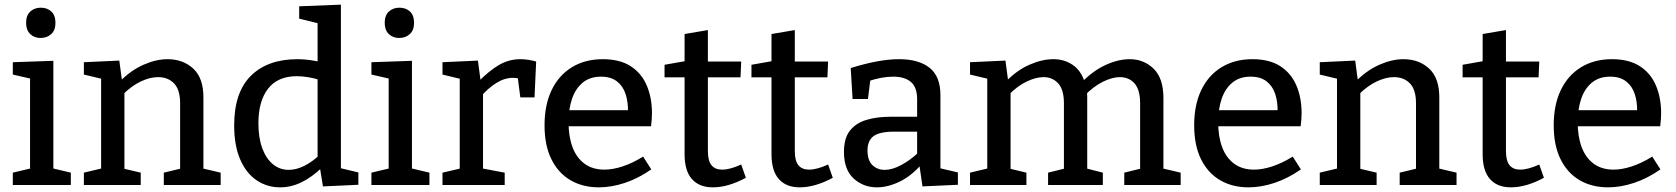

<svg xmlns="http://www.w3.org/2000/svg" viewBox="-20 -794 7192 824"><path d="M209 -61 200 -73 284 -53V0H35V-53L119 -73L109 -61V-464L118 -455L35 -474V-527L209 -533ZM154 -631Q127 -631 109.5 -648Q92 -665 92 -696Q92 -728 110 -744.5Q128 -761 155 -761Q183 -761 200.5 -744.5Q218 -728 218 -696Q218 -664 199.5 -647.5Q181 -631 154 -631Z M340 0V-53L428 -74L414 -57V-471L428 -453L340 -474V-527L492 -534L505 -437L492 -442Q541 -492 595.5 -516Q650 -540 699 -540Q766 -540 810 -499Q854 -458 853 -372V-57L842 -73L927 -53V0H683V-53L766 -73L753 -56V-351Q753 -409 727 -436Q701 -463 658 -463Q624 -463 584.5 -444.5Q545 -426 507 -388L514 -406V-56L503 -72L584 -53V0Z M1182 10Q1126 10 1081 -20.5Q1036 -51 1010.5 -110.5Q985 -170 985 -256Q985 -398 1057 -469Q1129 -540 1257 -540Q1282 -540 1308.5 -536.5Q1335 -533 1363 -526L1343 -515V-704L1353 -692L1264 -714V-767L1443 -774V-59L1430 -75L1518 -54V-1L1366 6L1352 -80L1363 -76Q1318 -33 1273.5 -11.5Q1229 10 1182 10ZM1219 -65Q1251 -65 1285.5 -82Q1320 -99 1356 -133L1343 -101V-474L1356 -450Q1300 -467 1254 -467Q1172 -467 1130.5 -413.5Q1089 -360 1089 -265Q1089 -203 1105.5 -158Q1122 -113 1151.5 -89Q1181 -65 1219 -65Z M1748 -61 1739 -73 1823 -53V0H1574V-53L1658 -73L1648 -61V-464L1657 -455L1574 -474V-527L1748 -533ZM1693 -631Q1666 -631 1648.5 -648Q1631 -665 1631 -696Q1631 -728 1649 -744.5Q1667 -761 1694 -761Q1722 -761 1739.5 -744.5Q1757 -728 1757 -696Q1757 -664 1738.5 -647.5Q1720 -631 1693 -631Z M1879 0V-53L1965 -73L1953 -56V-471L1966 -453L1879 -474V-527L2031 -534L2044 -437L2031 -441Q2076 -488 2119.5 -514Q2163 -540 2213 -540Q2245 -540 2281 -530L2274 -376H2213L2200 -477L2211 -456Q2204 -458 2196.5 -459Q2189 -460 2182 -460Q2145 -460 2109.5 -437.5Q2074 -415 2044 -380L2053 -409V-56L2040 -73L2146 -53V0Z M2550 10Q2481 10 2428.5 -20.5Q2376 -51 2346.5 -110.5Q2317 -170 2317 -256Q2317 -344 2347.5 -407.5Q2378 -471 2434.5 -505.5Q2491 -540 2567 -540Q2640 -540 2686.5 -510Q2733 -480 2755.5 -427.5Q2778 -375 2778 -308Q2778 -295 2777 -282Q2776 -269 2774 -252H2395V-321H2684L2675 -315Q2676 -356 2665 -390Q2654 -424 2628 -444.5Q2602 -465 2559 -465Q2512 -465 2481 -439.5Q2450 -414 2435 -370Q2420 -326 2420 -269Q2420 -208 2437 -162.5Q2454 -117 2488.5 -91.5Q2523 -66 2574 -66Q2610 -66 2652.5 -80Q2695 -94 2740 -122L2775 -67Q2719 -28 2661.5 -9Q2604 10 2550 10Z M3039 10Q2981 10 2949.5 -25.5Q2918 -61 2918 -132V-476L2932 -462H2832V-516L2934 -534L2918 -515V-648L3018 -665V-515L3006 -530H3161L3158 -462H3006L3018 -476V-146Q3018 -104 3033.5 -85Q3049 -66 3079 -66Q3096 -66 3116.5 -71.5Q3137 -77 3161 -88L3181 -31Q3105 10 3039 10Z M3412 10Q3354 10 3322.5 -25.5Q3291 -61 3291 -132V-476L3305 -462H3205V-516L3307 -534L3291 -515V-648L3391 -665V-515L3379 -530H3534L3531 -462H3379L3391 -476V-146Q3391 -104 3406.5 -85Q3422 -66 3452 -66Q3469 -66 3489.5 -71.5Q3510 -77 3534 -88L3554 -31Q3478 10 3412 10Z M4016 -54 4001 -75 4091 -54V-1L3939 6L3925 -90L3933 -87Q3890 -38 3840 -14Q3790 10 3743 10Q3685 10 3643.5 -28Q3602 -66 3602 -142Q3602 -200 3627 -232.5Q3652 -265 3697 -279Q3742 -293 3803 -293H3925L3916 -282V-368Q3916 -420 3889 -442.5Q3862 -465 3814 -465Q3789 -465 3761.5 -460Q3734 -455 3702 -444L3716 -458L3705 -369H3639L3631 -502Q3692 -521 3743.5 -530.5Q3795 -540 3839 -540Q3923 -540 3969.5 -503Q4016 -466 4016 -386ZM3703 -149Q3703 -106 3724 -85.5Q3745 -65 3777 -65Q3809 -65 3847.5 -85.5Q3886 -106 3922 -140L3916 -115V-239L3925 -229H3819Q3753 -229 3728 -209Q3703 -189 3703 -149Z M4635 -442 4621 -439Q4670 -490 4724.5 -515Q4779 -540 4828 -540Q4889 -540 4931 -499Q4973 -458 4973 -374V-57L4962 -73L5047 -53V0H4805V-53L4886 -73L4873 -56V-351Q4873 -409 4849 -436Q4825 -463 4786 -463Q4754 -463 4714 -443.5Q4674 -424 4636 -385L4644 -408Q4645 -399 4645.5 -391.5Q4646 -384 4646 -377V-57L4635 -73L4713 -53V0H4478V-53L4559 -73L4546 -56V-351Q4546 -409 4521.5 -436Q4497 -463 4459 -463Q4426 -463 4387 -444.5Q4348 -426 4310 -388L4317 -405V-56L4306 -72L4385 -53V0H4143V-53L4231 -74L4217 -57V-471L4231 -453L4143 -474V-527L4295 -534L4308 -437L4295 -442Q4343 -492 4397.5 -516Q4452 -540 4501 -540Q4547 -540 4583 -516Q4619 -492 4635 -442Z M5338 10Q5269 10 5216.5 -20.5Q5164 -51 5134.5 -110.5Q5105 -170 5105 -256Q5105 -344 5135.5 -407.5Q5166 -471 5222.5 -505.5Q5279 -540 5355 -540Q5428 -540 5474.5 -510Q5521 -480 5543.5 -427.5Q5566 -375 5566 -308Q5566 -295 5565 -282Q5564 -269 5562 -252H5183V-321H5472L5463 -315Q5464 -356 5453 -390Q5442 -424 5416 -444.5Q5390 -465 5347 -465Q5300 -465 5269 -439.5Q5238 -414 5223 -370Q5208 -326 5208 -269Q5208 -208 5225 -162.5Q5242 -117 5276.5 -91.5Q5311 -66 5362 -66Q5398 -66 5440.5 -80Q5483 -94 5528 -122L5563 -67Q5507 -28 5449.5 -9Q5392 10 5338 10Z M5644 0V-53L5732 -74L5718 -57V-471L5732 -453L5644 -474V-527L5796 -534L5809 -437L5796 -442Q5845 -492 5899.5 -516Q5954 -540 6003 -540Q6070 -540 6114 -499Q6158 -458 6157 -372V-57L6146 -73L6231 -53V0H5987V-53L6070 -73L6057 -56V-351Q6057 -409 6031 -436Q6005 -463 5962 -463Q5928 -463 5888.5 -444.5Q5849 -426 5811 -388L5818 -406V-56L5807 -72L5888 -53V0Z M6464 10Q6406 10 6374.5 -25.5Q6343 -61 6343 -132V-476L6357 -462H6257V-516L6359 -534L6343 -515V-648L6443 -665V-515L6431 -530H6586L6583 -462H6431L6443 -476V-146Q6443 -104 6458.5 -85Q6474 -66 6504 -66Q6521 -66 6541.5 -71.5Q6562 -77 6586 -88L6606 -31Q6530 10 6464 10Z M6881 10Q6812 10 6759.5 -20.5Q6707 -51 6677.5 -110.5Q6648 -170 6648 -256Q6648 -344 6678.5 -407.5Q6709 -471 6765.5 -505.5Q6822 -540 6898 -540Q6971 -540 7017.5 -510Q7064 -480 7086.5 -427.5Q7109 -375 7109 -308Q7109 -295 7108 -282Q7107 -269 7105 -252H6726V-321H7015L7006 -315Q7007 -356 6996 -390Q6985 -424 6959 -444.5Q6933 -465 6890 -465Q6843 -465 6812 -439.5Q6781 -414 6766 -370Q6751 -326 6751 -269Q6751 -208 6768 -162.5Q6785 -117 6819.5 -91.5Q6854 -66 6905 -66Q6941 -66 6983.5 -80Q7026 -94 7071 -122L7106 -67Q7050 -28 6992.5 -9Q6935 10 6881 10Z"/></svg>

Font: Bitter Thin Medium
Style: Regular
Weight: 500
Version: Version 3.021